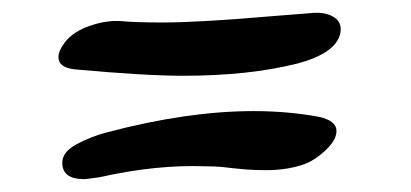

<svg xmlns="http://www.w3.org/2000/svg" viewBox="-20 -426 640 299"><path d="M71 -337Q71 -321 96 -318Q206 -308 266 -308Q367 -308 443 -327Q503 -343 510 -374Q513 -391 500.5 -399Q488 -407 469 -406L406 -401Q290 -391 234 -391Q192 -391 170 -393Q147 -395 120.5 -386Q94 -377 81 -360Q71 -347 71 -337ZM504 -222Q504 -208 487 -192Q470 -176 453 -170Q427 -161 394 -161Q377 -161 364.5 -162Q352 -163 343 -164Q336 -165 325.5 -166Q315 -167 301 -167Q224 -170 135 -150Q114 -147 111 -147Q78 -147 77 -171Q76 -189 99.5 -201.5Q123 -214 147 -220Q272 -253 375 -253Q428 -253 477 -244Q504 -238 504 -222Z"/></svg>

Font: Sedgwick Ave Display
Style: Regular
Weight: 400
Designer: Kevin Burke, Pedro Vergani
Foundry: Google, Inc.
Version: Version 1.000